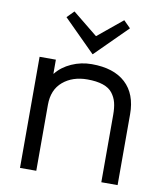

<svg xmlns="http://www.w3.org/2000/svg" viewBox="-97 -992 922 1072"><g transform="rotate(10 364.0 -456.5)"><path d="M643.1 -401.9V0H550.8V-381.8Q550.8 -422.4 543.5 -451.2Q536.1 -480 517.6 -503.9Q499 -527.8 463.4 -539.8Q427.7 -551.8 375 -551.8Q291 -551.8 236.6 -505.6Q182.1 -459.5 182.1 -374V0H89.8V-629.9H182.1V-550.8H184.1Q216.3 -591.8 270.3 -616Q324.2 -640.1 384.8 -640.1Q509.3 -640.1 576.2 -578.4Q643.1 -516.6 643.1 -401.9ZM520 -913.1 559.1 -874 379.9 -695.8H377.9L199.2 -874L237.8 -913.1L378.9 -798.8H380.9Z"/></g></svg>

Font: Sinkin Sans 400 Regular
Style: Regular
Weight: 400
Designer: Keith Bates
Foundry: K-Type
Version: Sinkin Sans (version 1.0)  by Keith Bates   •   © 2014   www